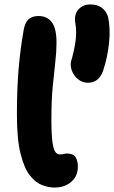

<svg xmlns="http://www.w3.org/2000/svg" viewBox="-20 -832 513 863"><path d="M375 -460Q350 -460 330.5 -476Q311 -492 302.5 -516Q294 -540 301 -562Q312 -598 319 -643.5Q326 -689 318 -732Q313 -767 332.5 -789.5Q352 -812 386 -812Q420 -812 440 -795Q460 -778 466 -755Q477 -703 470 -637.5Q463 -572 443 -513Q424 -460 375 -460ZM225 11Q200 11 170.5 0.5Q141 -10 115 -42.5Q89 -75 72.5 -140.5Q56 -206 56 -317Q56 -431 63.5 -520.5Q71 -610 86 -695Q92 -730 108 -745Q124 -760 153 -760Q192 -760 213 -732Q234 -704 234 -640Q234 -600 228.5 -552.5Q223 -505 217 -443Q211 -381 211 -297Q211 -225 216 -191.5Q221 -158 229.5 -148Q238 -138 248 -138Q260 -138 267 -140Q274 -142 281 -142Q309 -142 319.5 -125.5Q330 -109 330 -83Q330 -40 300 -14.5Q270 11 225 11Z"/></svg>

Font: Shantell Sans Normal
Style: Bold
Weight: 700
Designer: Stephen Nixon, Anya Danilova, Shantell Martin
Foundry: Arrow Type
Version: Version 1.009;[a7da0bfa3]